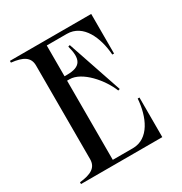

<svg xmlns="http://www.w3.org/2000/svg" viewBox="-164 -823 897 945"><g transform="rotate(-30 284.5 -350.0)"><path d="M334 -675C427 -675 470 -574 477 -475H487V-700H25V-690C90 -683 125 -664 125 -616V-84C125 -36 90 -17 25 -10V0H487V-225H477C470 -126 427 -25 334 -25H220V-475H234C305 -475 385 -381 414 -307L424 -310L319 -620L309 -617C331 -536 314 -500 234 -500H220V-675Z"/></g></svg>

Font: Sprat Condesed
Style: Regular
Weight: 400
Width: 3
Designer: Ethan Nakache
Foundry: Collletttivo
Version: Version 2.000;Glyphs 3.2 (3217)